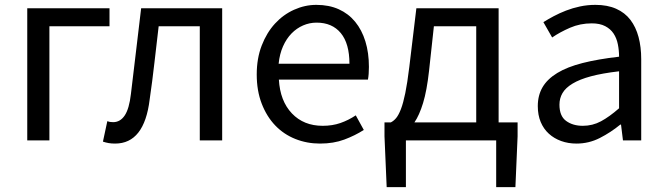

<svg xmlns="http://www.w3.org/2000/svg" viewBox="-20 -577 2736 789"><path d="M92 -543H430V-469H183V0H92Z M453 13Q438 13 426.5 11Q415 9 403 5L421 -79Q426 -77 431.5 -76Q437 -75 445 -75Q474 -75 492.5 -102.5Q511 -130 518 -191Q529 -279 539 -366.5Q549 -454 560 -543H893V0H801V-469H632Q623 -394 614.5 -318.5Q606 -243 595 -168Q573 13 453 13Z M1295 13Q1241 13 1193.5 -6Q1146 -25 1111 -61.5Q1076 -98 1055.5 -151Q1035 -204 1035 -271Q1035 -337 1055.5 -390Q1076 -443 1110 -480Q1144 -517 1188.5 -537Q1233 -557 1280 -557Q1332 -557 1372 -539Q1412 -521 1439.5 -487.5Q1467 -454 1481.5 -407Q1496 -360 1496 -302Q1496 -287 1495 -273.5Q1494 -260 1492 -250H1126Q1131 -162 1179.5 -111Q1228 -60 1306 -60Q1346 -60 1379 -71.5Q1412 -83 1442 -103L1475 -43Q1439 -20 1395 -3.5Q1351 13 1295 13ZM1416 -315Q1416 -398 1380.5 -441Q1345 -484 1281 -484Q1252 -484 1225.5 -472.5Q1199 -461 1178 -439.5Q1157 -418 1143 -386.5Q1129 -355 1125 -315Z M1743 -285Q1734 -204 1718.5 -153.5Q1703 -103 1683 -74H1937V-469H1763ZM2107 -74V-17L2098 192H2019V0H1648V192H1569L1560 -17V-74H1586Q1598 -80 1608 -92Q1618 -104 1627.5 -128.5Q1637 -153 1645.5 -194.5Q1654 -236 1662 -302L1691 -543H2029V-74Z M2349 13Q2315 13 2286 2.5Q2257 -8 2235.5 -27.5Q2214 -47 2202 -75.5Q2190 -104 2190 -141Q2190 -185 2209.5 -218.5Q2229 -252 2270 -277Q2311 -302 2374 -318Q2437 -334 2524 -344Q2524 -370 2519 -395Q2514 -420 2501.5 -439Q2489 -458 2467 -469.5Q2445 -481 2412 -481Q2364 -481 2322.5 -463Q2281 -445 2249 -423L2213 -486Q2232 -498 2255.5 -510.5Q2279 -523 2306 -533.5Q2333 -544 2363.5 -550.5Q2394 -557 2427 -557Q2476 -557 2512 -541Q2548 -525 2570.5 -495.5Q2593 -466 2604 -425Q2615 -384 2615 -334V0H2540L2532 -65H2529Q2490 -33 2445 -10Q2400 13 2349 13ZM2375 -60Q2415 -60 2449.5 -78.5Q2484 -97 2524 -132V-284Q2455 -276 2408.5 -263.5Q2362 -251 2333 -233.5Q2304 -216 2291.5 -194.5Q2279 -173 2279 -147Q2279 -100 2306.5 -80Q2334 -60 2375 -60Z"/></svg>

Font: SpoqaHanSansJP-Regular
Style: Regular
Weight: 400
Designer: [Source Han Sans]
Ryoko NISHIZUKA  (kana & ideographs); Paul D. Hunt (Latin, Greek & Cyrillic); Wenlong ZHANG  (bopomofo
Foundry: Spoqa (http://bi.spoqa.com)
Version: Version 1.002.20150607